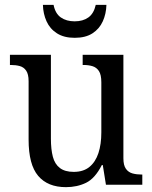

<svg xmlns="http://www.w3.org/2000/svg" viewBox="-20 -762 629 792"><path d="M252 10Q177 10 137.5 -36.5Q98 -83 98 -186V-427Q98 -456 88 -470.5Q78 -485 61.5 -489.5Q45 -494 24 -494H21V-536H190V-190Q190 -146 198 -115.5Q206 -85 227 -69Q248 -53 284 -53Q324 -53 349 -73.5Q374 -94 386 -130.5Q398 -167 398 -216V-422Q398 -454 388 -469Q378 -484 361.5 -489Q345 -494 324 -494H321V-536H489V-109Q489 -80 499.5 -65.5Q510 -51 527 -46.5Q544 -42 564 -42H567V0H417L404 -81H400Q372 -26 335 -8Q298 10 252 10ZM288 -606Q244 -606 215 -624.5Q186 -643 172 -674Q158 -705 157 -742H201Q208 -706 231 -690Q254 -674 288 -674Q322 -674 344.5 -690Q367 -706 375 -742H419Q418 -705 404 -674Q390 -643 361.5 -624.5Q333 -606 288 -606Z"/></svg>

Font: Noto Serif Thai SemiCondensed
Style: Regular
Weight: 400
Width: 4
Designer: Monotype Design Team
Foundry: Monotype Imaging Inc.
Version: Version 2.002